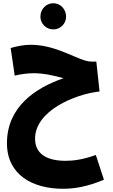

<svg xmlns="http://www.w3.org/2000/svg" viewBox="-20 -897 697 1188"><path d="M310 -715C354 -715 389 -751 389 -794C389 -840 354 -877 310 -877C265 -877 230 -840 230 -794C230 -751 265 -715 310 -715ZM369 271C434 271 514 261 623 215L573 62C491 91 435 98 385 98C277 98 197 60 197 -39C197 -211 442 -314 596 -331L576 -516H545C469 -516 339 -620 169 -620C130 -620 88 -612 46 -600L71 -429C107 -438 151 -444 189 -444C249 -444 317 -429 373 -413C198 -353 23 -235 23 -11C23 185 182 271 369 271Z"/></svg>

Font: Noto Sans Arabic UI Cn Bk
Style: Regular
Weight: 900
Width: 3
Designer: Monotype Design Team, Nadine Chahine and Nizar Qandah
Foundry: Monotype Imaging Inc.
Version: Version 2.010